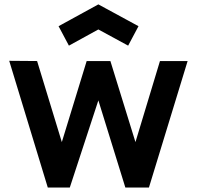

<svg xmlns="http://www.w3.org/2000/svg" viewBox="-20 -834 876 854"><path d="M286.5 -631 240.5 -717.5 417.5 -814.5 596 -717.5 550 -631 417.5 -703ZM814.5 -562.5 642.5 0H537.5L417.5 -387.5L290.5 0H192.5L21 -563.5L145 -562.5L255 -202L365.5 -562.5H471L582.5 -202L691.5 -562.5Z"/></svg>

Font: Russisch Sans
Style: Bold
Weight: 700
Designer: Michael Sharanda (font) & Cristiano Sobral (main changes)
Foundry: Michael Sharanda
Version: Version 2.00;September 8, 2020;FontCreator 13.0.0.2681 64-bi